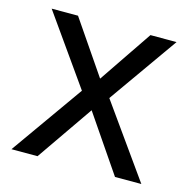

<svg xmlns="http://www.w3.org/2000/svg" viewBox="-85 -620 699 704"><g transform="rotate(15 264.5 -268.0)"><path d="M212 -274 27 -536H127L265 -334L402 -536H501L316 -274L511 0H411L265 -214L117 0H18Z"/></g></svg>

Font: Noto Sans Tifinagh Azawagh
Style: Regular
Weight: 400
Designer: JamraPatel
Foundry: JamraPatel LLC
Version: Version 2.006; ttfautohint (v1.8.4.7-5d5b)